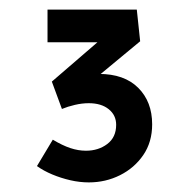

<svg xmlns="http://www.w3.org/2000/svg" viewBox="-20 -792 382 400"><path d="M165 -412Q146 -412 126.5 -416.5Q107 -421 89 -428.5Q71 -436 57 -446L90 -501Q110 -489 126.5 -483.5Q143 -478 159 -478Q185 -478 203.5 -492Q222 -506 222 -532Q222 -552 206.5 -564.5Q191 -577 165 -577Q151 -577 136 -573.5Q121 -570 109 -565L88 -622L190 -710L209 -704H79V-772H265L272 -706L173 -624L160 -631Q164 -633 172 -635.5Q180 -638 186 -638Q239 -638 268 -609Q297 -580 297 -533Q297 -496 278.5 -469Q260 -442 230 -427Q200 -412 165 -412Z"/></svg>

Font: Lexend Exa
Style: Regular
Weight: 400
Designer: Bonnie Shaver-Troup, Thomas Jockin
Foundry: Lexend
Version: Version 1.007